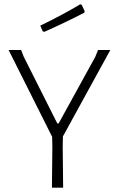

<svg xmlns="http://www.w3.org/2000/svg" viewBox="-20 -871 552 891"><path d="M221 0 223 -191 222 -236 20 -639H78L90 -608L246 -298H252L422 -607L435 -639H492L272 -238L271 -191L273 0ZM371 -812Q282 -766 185 -723L178 -726L167 -752Q276 -805 352 -851L359 -849L373 -819Z"/></svg>

Font: t
Style: Regular
Weight: 300
Designer: Juan Pablo del Peral
Foundry: Huerta Tipografica
Version: Version 2.004; ttfautohint (v1.8.1)